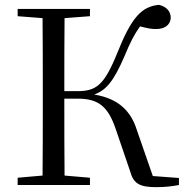

<svg xmlns="http://www.w3.org/2000/svg" viewBox="-20 -765 769 794"><path d="M518 -57C532 -5 558 9 627 9C663 9 695 5 720 0V-29L612 -37L546 -227C522 -304 472 -357 370 -374C420 -393 450 -429 495 -533C518 -589 535 -622 559 -656C586 -649 607 -644 627 -645C667 -645 686 -668 686 -692C686 -717 669 -738 637 -745C566 -738 524 -694 465 -546C410 -410 377 -388 298 -388H246C246 -495 246 -593 247 -690L352 -698V-728H53V-698L156 -690C157 -591 157 -491 157 -391V-337C157 -236 157 -137 156 -39L53 -30V0H352V-30L247 -39C246 -136 246 -237 246 -357H301C386 -357 426 -326 458 -233Z"/></svg>

Font: Source Han Serif KR
Style: Regular
Weight: 400
Designer: Ryoko NISHIZUKA 西塚涼子 (kana & ideographs); Frank Grießhammer (Latin, Greek & Cyrillic); Wenlong ZHANG 张文龙 (bopomofo); San
Foundry: Adobe
Version: Version 2.001;hotconv 1.1.0;makeotfexe 2.6.0